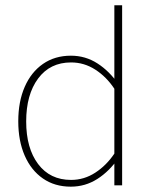

<svg xmlns="http://www.w3.org/2000/svg" viewBox="-20 -698 581 723"><path d="M439.9 -678.2H410.6V-91.8V0H439.9ZM48.8 -241.2Q48.8 -167.5 73 -112.1Q97.2 -56.6 141.6 -25.9Q186 4.9 246.6 4.9Q301.3 4.9 346.7 -24.2Q392.1 -53.2 426.3 -103L410.6 -119.6Q380.9 -75.2 338.9 -47.9Q296.9 -20.5 247.6 -20.5Q168.5 -20.5 123.5 -80.3Q78.6 -140.1 78.6 -240.7Q78.6 -341.8 123.5 -402.3Q168.5 -462.9 247.6 -462.9Q296.9 -462.9 338.9 -435.8Q380.9 -408.7 410.6 -363.8L426.3 -380.4Q392.1 -430.2 346.9 -459.2Q301.8 -488.3 247.1 -488.3Q186.5 -488.3 141.8 -457.3Q97.2 -426.3 73 -370.8Q48.8 -315.4 48.8 -241.2Z"/></svg>

Font: Estedad-FD VF
Style: Regular
Weight: 100
Designer: Amin Abedi
Version: Version 7.3